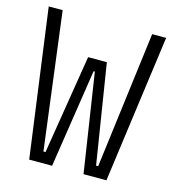

<svg xmlns="http://www.w3.org/2000/svg" viewBox="-104 -782 794 870"><g transform="rotate(15 293.0 -346.5)"><path d="M111.8 0H219.2L290 -462.4H295.9L366.7 0H474.1L568.4 -693.4H502.9L421.4 -52.2H411.6L337.4 -517.6H249.5L174.3 -52.2H164.6L83 -693.4H17.6Z"/></g></svg>

Font: Cascadia Mono Light
Style: Regular
Weight: 300
Monospace: yes
Designer: Aaron Bell
Foundry: Saja Typeworks
Version: Version 2404.023